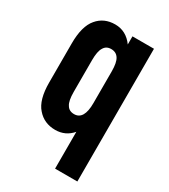

<svg xmlns="http://www.w3.org/2000/svg" viewBox="-173 -619 756 860"><g transform="rotate(30 204.5 -189.0)"><path d="M253.9 -32.2Q219.7 7.8 167 7.8Q109.4 7.8 74.2 -33.2Q38.1 -73.2 38.1 -163.1V-365.2Q38.1 -454.1 73.2 -495.1Q107.4 -536.1 165 -536.1Q221.7 -536.1 257.8 -486.3V-528.3H369.1V158.2H253.9ZM255.9 -181.6V-345.7Q255.9 -391.6 243.2 -411.1Q230.5 -431.6 204.1 -431.6Q178.7 -431.6 167 -411.1Q154.3 -391.6 154.3 -345.7V-181.6Q154.3 -134.8 167 -116.2Q178.7 -95.7 205.1 -95.7Q255.9 -95.7 255.9 -181.6Z"/></g></svg>

Font: Dinish Condensed
Style: Bold
Weight: 700
Width: 3
Designer: Bert Driehuis
Foundry: Playbeing
Version: Version 3.006; git-39231f3c-release